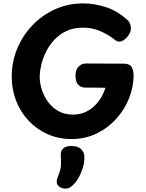

<svg xmlns="http://www.w3.org/2000/svg" viewBox="-20 -800 862 1131"><path d="M734 -679Q740 -674 745.5 -661Q751 -648 751 -634Q751 -614 739.5 -596Q728 -578 712.5 -566.5Q697 -555 685 -555Q669 -555 658.5 -564Q648 -573 639 -579Q594 -609 554.5 -623Q515 -637 468 -637Q412 -637 370.5 -617Q329 -597 299.5 -565Q270 -533 251 -494.5Q232 -456 223 -417Q214 -378 214 -346Q214 -309 227 -270Q240 -231 264.5 -198Q289 -165 325 -145Q361 -125 408 -125Q449 -125 481 -139Q513 -153 537 -176.5Q561 -200 577 -228Q593 -256 601 -283Q583 -283 564.5 -283.5Q546 -284 525.5 -284Q505 -284 483 -284Q457 -284 441 -300.5Q425 -317 425 -355Q424 -386 441.5 -406Q459 -426 487 -426Q539 -426 599 -425.5Q659 -425 712 -425Q745 -424 756 -404Q767 -384 767 -358Q767 -290 741 -223Q715 -156 666 -101.5Q617 -47 550 -14Q483 19 402 19Q324 19 259.5 -10Q195 -39 147.5 -90Q100 -141 74.5 -207.5Q49 -274 49 -348Q49 -435 81 -512.5Q113 -590 170.5 -650.5Q228 -711 304.5 -745.5Q381 -780 469 -780Q536 -780 605 -757.5Q674 -735 734 -679ZM338 115Q336 91 351 75.5Q366 60 399 60Q439 60 457.5 78Q476 96 477 122Q478 155 468 187.5Q458 220 443 246.5Q428 273 412 288Q397 302 388 306.5Q379 311 364 311Q346 311 330 300Q314 289 314 271Q314 262 317.5 251Q321 240 327 225Q338 198 339 172Q340 146 338 115Z"/></svg>

Font: Playpen Sans
Style: Bold
Weight: 700
Designer: Laura Meseguer, Veronika Burian, José Scaglione
Foundry: TypeTogether
Version: Version 1.001